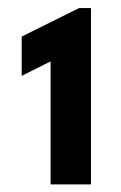

<svg xmlns="http://www.w3.org/2000/svg" viewBox="-20 -911 306 486"><path d="M108 -444.3V-796.7L124.4 -763.8L34.9 -718.9V-818.4L180.3 -890.6H210.3V-444.3Z"/></svg>

Font: Reddit Sans Condensed
Style: Regular
Weight: 400
Designer: Stephen Hutchings
Foundry: Reddit
Version: Version 1.014